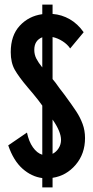

<svg xmlns="http://www.w3.org/2000/svg" viewBox="-20 -770 408 840"><path d="M165 9Q118 3 78.5 -32Q39 -67 16 -134L98 -190Q106 -151 124 -125.5Q142 -100 165 -93V-308L148 -331Q127 -358 101 -388Q62 -434 44.5 -465Q27 -496 27 -542Q27 -615 66.5 -657.5Q106 -700 165 -708V-750H210V-709Q250 -706 285 -686Q320 -666 346 -629L287 -558Q275 -576 254 -589.5Q233 -603 210 -608V-424Q224 -407 223 -408L241 -383L261 -357Q297 -308 314 -282Q331 -256 341.5 -227.5Q352 -199 352 -166Q352 -97 311 -49Q270 -1 210 8V50H165ZM165 -475V-607Q130 -593 130 -552Q130 -531 139 -513.5Q148 -496 165 -475ZM247 -158Q247 -194 210 -247V-97Q226 -105 236.5 -121.5Q247 -138 247 -158Z"/></svg>

Font: Piscolabis
Style: Regular
Weight: 400
Designer: Ariel Martín Pérez
Foundry: Tunera Type Foundry
Version: Version 1.000